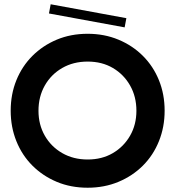

<svg xmlns="http://www.w3.org/2000/svg" viewBox="-20 -868 820 898"><path d="M390 -710Q468 -710 534 -682.5Q600 -655 648.5 -606.5Q697 -558 723.5 -492.5Q750 -427 750 -350Q750 -274 723.5 -208Q697 -142 648.5 -93.5Q600 -45 534 -17.5Q468 10 390 10Q311 10 245.5 -17.5Q180 -45 131.5 -93.5Q83 -142 56.5 -208Q30 -274 30 -350Q30 -427 56.5 -492.5Q83 -558 131.5 -606.5Q180 -655 245.5 -682.5Q311 -710 390 -710ZM618 -350Q618 -416 588.5 -468Q559 -520 508 -550Q457 -580 390 -580Q323 -580 271 -550Q219 -520 189.5 -468Q160 -416 160 -350Q160 -285 189.5 -233.5Q219 -182 271 -152Q323 -122 390 -122Q457 -122 508 -152Q559 -182 588.5 -233.5Q618 -285 618 -350ZM571 -783 563 -740 209 -805 217 -848Z"/></svg>

Font: Vina Sans
Style: Regular
Weight: 400
Designer: Andree Nguyen
Foundry: Nguyen Type Foundry
Version: Version 1.002; ttfautohint (v1.8.4.7-5d5b);gftools[0.9.28]